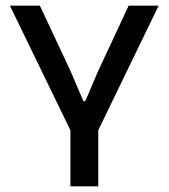

<svg xmlns="http://www.w3.org/2000/svg" viewBox="-20 -659 596 679"><path d="M321.5 -186H235L15 -639H121L230 -406.5L275 -301H281.5L326.5 -406.5L435 -639H541ZM327.5 0H229V-279H327.5Z"/></svg>

Font: Anek Kannada Medium Medium
Style: Regular
Weight: 500
Version: Version 1.003